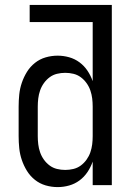

<svg xmlns="http://www.w3.org/2000/svg" viewBox="-20 -755 540 783"><path d="M215 8Q190 8 166 1Q142 -6 122.5 -21.5Q103 -37 90 -58Q77 -79 69 -102.5Q61 -126 58.5 -150.5Q56 -175 56 -200V-320Q56 -345 58.5 -369.5Q61 -394 69 -417.5Q77 -441 90 -462Q103 -483 122.5 -498.5Q142 -514 166 -521Q190 -528 215 -528Q239 -528 262 -521.5Q285 -515 304 -501Q323 -487 336.5 -467Q350 -447 358 -424V-665H101V-735H436V0H358V-96Q350 -73 336.5 -53Q323 -33 304 -19Q285 -5 262 1.5Q239 8 215 8ZM246 -62Q263 -62 279.5 -66Q296 -70 309.5 -80Q323 -90 333 -104Q343 -118 348.5 -134Q354 -150 356 -166.5Q358 -183 358 -200V-320Q358 -337 356 -353.5Q354 -370 348.5 -386Q343 -402 333 -416Q323 -430 309.5 -440Q296 -450 279.5 -454Q263 -458 246 -458Q229 -458 212.5 -454Q196 -450 182.5 -440Q169 -430 159 -416Q149 -402 143.5 -386Q138 -370 136 -353.5Q134 -337 134 -320V-200Q134 -183 136 -166.5Q138 -150 143.5 -134Q149 -118 159 -104Q169 -90 182.5 -80Q196 -70 212.5 -66Q229 -62 246 -62Z"/></svg>

Font: Iosevka Custom
Style: Regular
Weight: 400
Monospace: yes
Designer: Belleve Invis
Foundry: Belleve Invis
Version: Version 32.5.0; ttfautohint (v1.8.4)